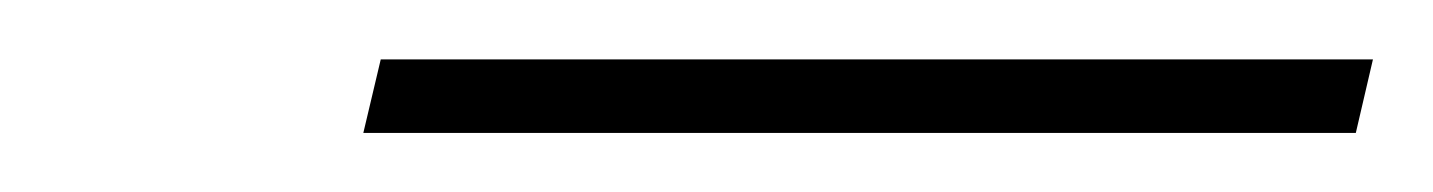

<svg xmlns="http://www.w3.org/2000/svg" viewBox="-20 -732 485 65"><path d="M103 -687 108.9 -711.9H444.8L439 -687Z"/></svg>

Font: PlayfairDisplay-BoldItalic
Style: Bold Italic
Weight: 700
Italic angle: -14.9847°
Designer: Claus Eggers Sørensen
Foundry: Claus Eggers Sørensen
Version: Version 1.002;PS 001.002;hotconv 1.0.70;makeotf.lib2.5.58329